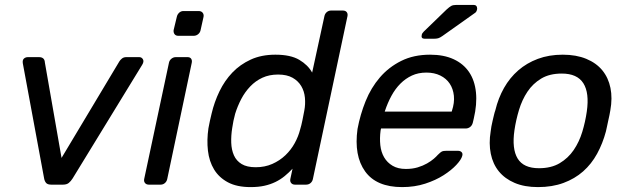

<svg xmlns="http://www.w3.org/2000/svg" viewBox="-20 -753 2559 783"><path d="M94 -520H139Q162 -520 163 -498L231 -109L467 -503Q470 -508 477 -514Q484 -520 495 -520H548Q558 -520 563 -511Q568 -502 560 -489L276 -25Q269 -14 260.5 -7Q252 0 237 0H189Q174 0 168 -7Q162 -14 160 -25L73 -495Q71 -508 77.5 -514Q84 -520 94 -520Z M568 -23 669 -497Q671 -507 679 -513.5Q687 -520 697 -520H745Q755 -520 759.5 -513.5Q764 -507 762 -497L662 -23Q660 -13 652.5 -6.5Q645 0 635 0H587Q577 0 571.5 -6.5Q566 -13 568 -23ZM688 -630 701 -684Q703 -694 710.5 -701Q718 -708 728 -708H790Q801 -708 806.5 -701Q812 -694 810 -684L798 -630Q796 -620 788 -613.5Q780 -607 770 -607H707Q697 -607 692 -613.5Q687 -620 688 -630Z M830 -230Q833 -246 836 -260Q839 -274 843 -290Q854 -337 875 -380.5Q896 -424 927.5 -457Q959 -490 1002.5 -510Q1046 -530 1103 -530Q1165 -530 1200.5 -509Q1236 -488 1253 -457L1303 -687Q1305 -697 1312.5 -703.5Q1320 -710 1330 -710H1378Q1389 -710 1394 -703.5Q1399 -697 1397 -687L1256 -23Q1254 -13 1246.5 -6.5Q1239 0 1228 0H1183Q1173 0 1167.5 -6.5Q1162 -13 1164 -23L1173 -65Q1158 -49 1141 -35Q1124 -21 1103.5 -11Q1083 -1 1058.5 4.5Q1034 10 1002 10Q946 10 909.5 -9.5Q873 -29 853 -62Q833 -95 828 -138.5Q823 -182 830 -230ZM1023 -71Q1060 -71 1090.5 -84.5Q1121 -98 1144 -120Q1167 -142 1182 -169.5Q1197 -197 1204 -225Q1209 -241 1213.5 -263.5Q1218 -286 1221 -302Q1226 -328 1223.5 -354.5Q1221 -381 1208.5 -402Q1196 -423 1173 -436Q1150 -449 1114 -449Q1078 -449 1050 -436Q1022 -423 1000.5 -400.5Q979 -378 964 -349.5Q949 -321 939 -289Q935 -274 932 -260Q929 -246 927 -231Q922 -200 923 -171Q924 -142 934 -119.5Q944 -97 965.5 -84Q987 -71 1023 -71Z M1438 -227Q1449 -286 1471 -340.5Q1493 -395 1529 -437Q1565 -479 1616 -504.5Q1667 -530 1734 -530Q1790 -530 1830 -511.5Q1870 -493 1893 -459Q1916 -425 1921 -376.5Q1926 -328 1912 -269L1908 -252Q1905 -241 1897 -235Q1889 -229 1879 -229H1534Q1534 -228 1533 -225Q1532 -222 1532 -220Q1528 -189 1531 -161Q1534 -133 1546.5 -111.5Q1559 -90 1581 -77Q1603 -64 1635 -64Q1662 -64 1683.5 -70.5Q1705 -77 1721.5 -86.5Q1738 -96 1749 -105.5Q1760 -115 1765 -121Q1777 -133 1782.5 -135.5Q1788 -138 1800 -138H1848Q1857 -138 1862.5 -132.5Q1868 -127 1865 -117Q1861 -102 1841 -80.5Q1821 -59 1789 -38.5Q1757 -18 1714 -4Q1671 10 1620 10Q1515 10 1469 -54Q1423 -118 1438 -227ZM1549 -298H1822L1823 -301Q1834 -334 1831 -362.5Q1828 -391 1814 -412Q1800 -433 1775.5 -445Q1751 -457 1719 -457Q1686 -457 1660 -445Q1634 -433 1613 -412Q1592 -391 1576.5 -362.5Q1561 -334 1550 -301ZM1700 -611Q1701 -617 1708 -624L1801 -714Q1813 -725 1820.5 -729Q1828 -733 1842 -733H1911Q1926 -733 1926 -717Q1924 -705 1918 -701L1784 -606Q1774 -599 1767 -597Q1760 -595 1749 -595H1712Q1696 -595 1700 -611Z M1981 -217Q1982 -226 1984 -237.5Q1986 -249 1989 -261Q1992 -273 1994.5 -284Q1997 -295 2000 -303Q2012 -353 2035.5 -394.5Q2059 -436 2093.5 -466Q2128 -496 2173.5 -513Q2219 -530 2275 -530Q2330 -530 2371 -513Q2412 -496 2436.5 -466Q2461 -436 2469.5 -394.5Q2478 -353 2469 -303Q2468 -295 2465.5 -284Q2463 -273 2460.5 -261Q2458 -249 2455.5 -237.5Q2453 -226 2451 -217Q2438 -168 2415 -126Q2392 -84 2358 -54Q2324 -24 2278 -7Q2232 10 2174 10Q2119 10 2079 -7Q2039 -24 2014.5 -54Q1990 -84 1981.5 -126Q1973 -168 1981 -217ZM2178 -67Q2228 -67 2262.5 -87.5Q2297 -108 2319.5 -141Q2342 -174 2354.5 -215Q2367 -256 2373 -298Q2384 -374 2359 -413.5Q2334 -453 2271 -453Q2221 -453 2187 -432.5Q2153 -412 2131 -379Q2109 -346 2096.5 -304.5Q2084 -263 2078 -222Q2067 -146 2091 -106.5Q2115 -67 2178 -67Z"/></svg>

Font: SVN-Rubik
Style: Italic
Weight: 400
Italic angle: -12°
Designer: Hubert and Fischer
Foundry: Hubert & Fischer
Version: Version 2.101; ttfautohint (v1.8.3)